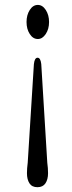

<svg xmlns="http://www.w3.org/2000/svg" viewBox="-20 -600 294 780"><path d="M132 160.5Q109.9 160.5 99.7 144.8Q89.5 129 89.5 103.5Q89.5 84.5 92.6 61L117.7 -339.5Q120.4 -365.5 132.7 -365.5Q144.6 -365.5 147.6 -340L172.1 61Q175.2 83.5 175.2 103.5Q175.2 129 164.6 144.8Q154.1 160.5 132 160.5ZM133.7 -580Q152.7 -580 166 -559.5Q179.3 -539 179.3 -510.5Q179.3 -482 165.8 -461.8Q152.4 -441.5 133.7 -441.5Q114 -441.5 100.9 -461.8Q87.8 -482 87.8 -510.5Q87.8 -539 100.9 -559.5Q114 -580 133.7 -580Z"/></svg>

Font: Fraunces 72pt S050
Style: Regular
Weight: 400
Version: Version 1.000; ttfautohint (v1.8.3)